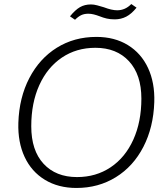

<svg xmlns="http://www.w3.org/2000/svg" viewBox="-20 -922 814 952"><path d="M71 -313Q75 -438 125.5 -535Q176 -632 262 -685.5Q348 -739 458 -739Q548 -739 614 -698.5Q680 -658 714 -585Q748 -512 745 -416Q741 -291 691 -194Q641 -97 554.5 -43.5Q468 10 359 10Q269 10 202.5 -30.5Q136 -71 102 -144Q68 -217 71 -313ZM681 -433Q681 -552 619.5 -618.5Q558 -685 453 -685Q359 -685 287 -636.5Q215 -588 175 -500Q135 -412 135 -296Q135 -176 196 -110Q257 -44 362 -44Q456 -44 528.5 -92.5Q601 -141 641 -229.5Q681 -318 681 -433ZM472 -842Q459 -847 445 -850.5Q431 -854 418 -854Q398 -854 383 -847Q368 -840 352 -824L327 -841Q353 -873 376.5 -886.5Q400 -900 431 -900Q445 -900 462 -895.5Q479 -891 495 -886Q534 -871 561 -871Q601 -871 631 -902L657 -884Q632 -853 606 -839.5Q580 -826 549 -826Q527 -826 509.5 -830Q492 -834 472 -842Z"/></svg>

Font: Mona Sans Light
Style: Italic
Weight: 300
Italic angle: -11.7°
Designer: Deni Anggara
Foundry: GitHub
Version: Version 2.000